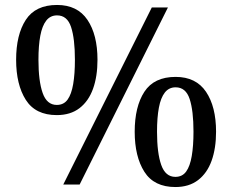

<svg xmlns="http://www.w3.org/2000/svg" viewBox="-20 -744 936 774"><path d="M235 0 592 -714H657L301 0ZM209 -280Q123 -280 84 -341.5Q45 -403 45 -503Q45 -604 84 -664Q123 -724 210 -724Q292 -724 332.5 -664Q373 -604 373 -503Q373 -436 355 -386Q337 -336 300.5 -308Q264 -280 209 -280ZM209 -321Q237 -321 252.5 -342.5Q268 -364 275 -405Q282 -446 282 -503Q282 -588 266.5 -635Q251 -682 210 -682Q183 -682 166.5 -661Q150 -640 142.5 -600Q135 -560 135 -503Q135 -417 152 -369Q169 -321 209 -321ZM687 10Q601 10 562 -51.5Q523 -113 523 -213Q523 -314 562 -374Q601 -434 688 -434Q770 -434 810.5 -374Q851 -314 851 -213Q851 -146 833 -96Q815 -46 778.5 -18Q742 10 687 10ZM687 -31Q715 -31 730.5 -52.5Q746 -74 753 -115Q760 -156 760 -213Q760 -298 744.5 -345Q729 -392 688 -392Q661 -392 644.5 -371Q628 -350 620.5 -310Q613 -270 613 -213Q613 -127 630 -79Q647 -31 687 -31Z"/></svg>

Font: Noto Rashi Hebrew
Style: Regular
Weight: 400
Version: Version 1.006